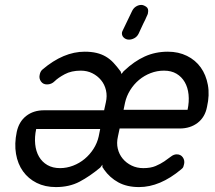

<svg xmlns="http://www.w3.org/2000/svg" viewBox="-20 -760 872 780"><path d="M516 -714Q522 -727 532.5 -733.5Q543 -740 554 -740Q563 -740 574 -732.5Q585 -725 581 -707Q581 -704 579 -700L574 -689Q571 -681 563 -666L543 -623Q537 -611 526 -605Q515 -599 504 -599Q491 -599 482 -608Q473 -617 476 -631Q477 -632 477.5 -633Q478 -634 478 -635ZM402 -72Q401 -74 399.5 -76.5Q398 -79 396 -81V-86V-91L387 -79Q345 -44 303.5 -22Q262 0 207 0Q163 0 129 -17Q95 -34 73.5 -64Q52 -94 45 -135Q38 -176 48 -224Q57 -266 86.5 -289Q116 -312 159 -312H403L410 -344Q416 -370 410.5 -393.5Q405 -417 390.5 -434.5Q376 -452 355 -462.5Q334 -473 308 -473Q270 -473 243 -458.5Q216 -444 202 -430Q189 -417 171 -417Q155 -417 146.5 -429Q138 -441 141 -455Q142 -461 144.5 -467Q147 -473 153 -478Q238 -550 324 -550Q351 -550 372 -545Q393 -540 410 -530Q427 -520 441 -505Q455 -490 469 -471Q471 -469 471.5 -465.5Q472 -462 474 -460Q476 -462 479 -466.5Q482 -471 485 -473Q525 -511 568 -530.5Q611 -550 662 -550Q705 -550 739.5 -533Q774 -516 795.5 -486Q817 -456 824.5 -415Q832 -374 821 -326Q813 -284 783 -261Q753 -238 710 -238H466L459 -205Q453 -179 458.5 -156Q464 -133 478.5 -115.5Q493 -98 514.5 -87.5Q536 -77 562 -77Q592 -77 612 -85.5Q632 -94 647.5 -104.5Q663 -115 674.5 -124Q686 -133 698 -133Q714 -133 722.5 -121Q731 -109 728 -94Q727 -89 725 -83Q723 -77 716 -72Q630 0 545 0Q496 0 461 -19Q426 -38 402 -72L396 -81ZM387 -236H127Q120 -203 123 -174Q126 -145 138.5 -123.5Q151 -102 172.5 -89.5Q194 -77 224 -77Q251 -77 277 -87Q303 -97 324 -114.5Q345 -132 360 -155.5Q375 -179 381 -206ZM482 -314H742Q749 -347 746 -376Q743 -405 730.5 -426.5Q718 -448 697 -460.5Q676 -473 646 -473Q618 -473 592 -463Q566 -453 545 -435.5Q524 -418 509 -394Q494 -370 488 -343Z"/></svg>

Font: VDS Compensated
Style: Light Italic
Weight: 300
Italic angle: -12°
Designer: artmaker
Foundry: artmaker
Version: Version 1.000 2012 initial release